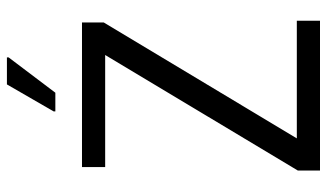

<svg xmlns="http://www.w3.org/2000/svg" viewBox="-215 -730 945 555"><g transform="rotate(-90 257.5 -452.5)"><path d="M42 0V-64L376 -621H52V-688H470V-625L135 -67H475V0ZM213 -765V-770L291 -905H369V-900L267 -765Z"/></g></svg>

Font: Saira SemiCondensed
Style: Regular
Weight: 400
Width: 4
Designer: Hector Gatti with collaboration of the Omnibus-Type team
Foundry: Omnibus-Type
Version: Version 1.101